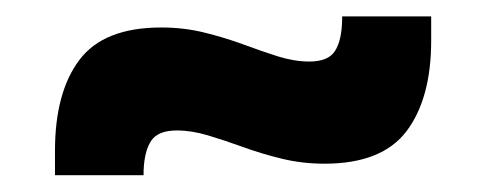

<svg xmlns="http://www.w3.org/2000/svg" viewBox="-20 -432 592 234"><path d="M375.5 -232.5Q348.5 -232.5 323.8 -238.5Q299 -244.5 276.2 -252.8Q253.5 -261 233.5 -267Q213.5 -273 195.5 -273Q173 -273 164.5 -260.8Q156 -248.5 155 -224V-218.5H47V-248Q47 -319.5 76.8 -359Q106.5 -398.5 176.5 -398.5Q204.5 -398.5 229.5 -392.2Q254.5 -386 276.8 -377.8Q299 -369.5 319 -363.2Q339 -357 357 -357Q380 -357 388.2 -369.8Q396.5 -382.5 397 -408V-412H505.5V-382.5Q505.5 -312 475.5 -272.2Q445.5 -232.5 375.5 -232.5Z"/></svg>

Font: Anek Telugu Medium
Style: Bold
Weight: 700
Version: Version 1.003